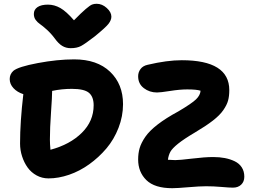

<svg xmlns="http://www.w3.org/2000/svg" viewBox="-20 -948 1323 1005"><path d="M485.8 -928.2Q514.6 -928.2 538.8 -906.2Q563 -884.3 563 -860.8Q563 -842.8 547.9 -823.2Q532.7 -803.7 475.1 -756.8Q425.8 -718.8 404.3 -707.3Q382.8 -695.8 350.1 -695.8Q325.2 -695.8 305.7 -707.8Q286.1 -719.7 267.1 -746.1Q247.6 -772.5 225.1 -792.7Q202.6 -813 189.2 -822Q175.8 -831.1 166.5 -844Q157.2 -856.9 157.2 -875Q157.2 -897.9 176.5 -910.9Q195.8 -923.8 231 -923.8Q264.6 -923.8 295.9 -906Q327.1 -888.2 367.2 -841.8Q405.8 -881.3 428.5 -900.6Q451.2 -919.9 461.7 -924.1Q472.2 -928.2 485.8 -928.2ZM233.9 -14.2Q200.2 -14.2 171.6 -29.8Q143.1 -45.4 124.5 -71.3Q106 -97.2 95.5 -129.9Q85 -162.6 85 -196.8Q85 -309.6 102.1 -455.1Q70.3 -465.3 50.5 -486.6Q30.8 -507.8 30.8 -534.2Q30.8 -559.6 49.8 -577.1Q75.2 -598.6 178 -617.9Q280.8 -637.2 368.2 -637.2Q488.3 -637.2 556.2 -572.5Q624 -507.8 624 -402.8Q624 -339.4 600.3 -278.6Q576.7 -217.8 536.9 -170.9Q497.1 -124 447 -88.1Q397 -52.2 341.6 -33.2Q286.1 -14.2 233.9 -14.2ZM881.8 37.1Q789.6 37.1 746.3 -5.1Q703.1 -47.4 703.1 -112.8Q703.1 -145.5 710.9 -172.6Q718.8 -199.7 740.2 -231.2Q761.7 -262.7 804.9 -296.1Q848.1 -329.6 914.1 -365.2Q984.4 -406.7 1006.3 -428.2Q1028.3 -449.7 1029.8 -473.1Q1009.8 -480 960 -480Q920.9 -480 870.4 -471.9Q819.8 -463.9 801.8 -463.9Q762.7 -463.9 732.9 -486.6Q703.1 -509.3 703.1 -548.8Q703.1 -569.8 715.6 -586.7Q728 -603.5 752.9 -608.9Q854.5 -632.8 931.2 -632.8Q1180.2 -632.8 1180.2 -476.1Q1180.2 -444.8 1173.8 -421.6Q1167.5 -398.4 1148.9 -371.6Q1130.4 -344.7 1094.2 -316.7Q1058.1 -288.6 1001 -254.9Q942.4 -220.2 912.1 -195.8Q881.8 -171.4 872.1 -154.1Q862.3 -136.7 858.9 -111.8Q881.3 -109.9 897 -109.9Q919.9 -109.9 985.8 -117.9Q1051.8 -126 1096.2 -126Q1129.4 -126 1157.2 -120.6Q1185.1 -115.2 1208.7 -103.8Q1232.4 -92.3 1245.6 -71.8Q1258.8 -51.3 1258.8 -22.9Q1258.8 2.9 1242.4 18.6Q1226.1 34.2 1199.2 34.2Q1180.7 34.2 1138.9 30.5Q1097.2 26.9 1059.1 26.9Q1025.4 26.9 965.8 32Q906.2 37.1 881.8 37.1ZM241.2 -217.8Q241.2 -195.3 244.1 -164.1Q346.2 -191.4 408.2 -252.7Q470.2 -314 470.2 -397Q470.2 -441.4 445.6 -462.2Q420.9 -482.9 356 -482.9Q303.7 -482.9 252.9 -472.2Q252.9 -442.9 247.1 -360.6Q241.2 -278.3 241.2 -217.8Z"/></svg>

Font: Shantell Sans Irregular Bouncy
Style: Bold
Weight: 700
Designer: Stephen Nixon, Anya Danilova, Shantell Martin
Foundry: Arrow Type
Version: Version 1.006;[9816181b4]